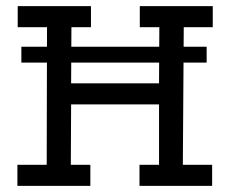

<svg xmlns="http://www.w3.org/2000/svg" viewBox="-20 -609 754 629"><path d="M50 -456H657V-404H50ZM38 -589H278V-520H214L213 -336H501L502 -520H438V-589H677V-520H582L579 -69H675V0H437V-69H501V-267H213L212 -69H276V0H37V-69H133L134 -520H38Z"/></svg>

Font: Podkova VF Beta
Style: Regular
Weight: 400
Designer: Ilya Yudin
Foundry: Cyreal (www.cyreal.org)
Version: Version 2.100